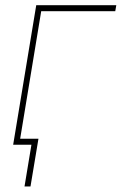

<svg xmlns="http://www.w3.org/2000/svg" viewBox="-20 -542 456 719"><path d="M415.5 -522.5 411.6 -500H134.3L51.8 0H29.3L115.7 -522.5ZM71.8 156.2 97.7 0H44.9L48.8 -22.5H124L94.2 156.2Z"/></svg>

Font: Inter 28pt Thin
Style: Italic
Weight: 250
Italic angle: -9.3988°
Designer: Rasmus Andersson
Foundry: rsms
Version: Version 4.001;git-66647c0bb